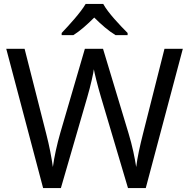

<svg xmlns="http://www.w3.org/2000/svg" viewBox="-20 -964 970 984"><path d="M509 -944H419C393 -899 333 -834 296 -795V-784H356C391 -806 427 -838 463 -874C499 -838 537 -805 572 -784H634V-795C596 -833 533 -899 509 -944ZM917 -714H823L713 -279C697 -216 684 -157 678 -108C671 -154 658 -218 639 -280L508 -714H415L289 -283C272 -224 258 -160 251 -108C244 -158 233 -216 217 -278L106 -714H12L201 0H292L427 -465C445 -526 459 -591 461 -609C464 -591 480 -525 497 -468L636 0H727Z"/></svg>

Font: Noto Sans Hebrew Droid Medium
Style: Regular
Weight: 500
Designer: Monotype Design Team
Foundry: Monotype Imaging Inc.
Version: Version 1.100